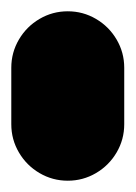

<svg xmlns="http://www.w3.org/2000/svg" viewBox="-20 -320 240 340"><path d="M0 -100H200V-200H0ZM100 -200Q73 -200 50 -186.5Q27 -173 13.5 -150Q0 -127 0 -100Q0 -73 13.5 -50Q27 -27 50 -13.5Q73 0 100 0Q127 0 150 -13.5Q173 -27 186.5 -50Q200 -73 200 -100Q200 -127 186.5 -150Q173 -173 150 -186.5Q127 -200 100 -200ZM100 -300Q73 -300 50 -286.5Q27 -273 13.5 -250Q0 -227 0 -200Q0 -173 13.5 -150Q27 -127 50 -113.5Q73 -100 100 -100Q127 -100 150 -113.5Q173 -127 186.5 -150Q200 -173 200 -200Q200 -227 186.5 -250Q173 -273 150 -286.5Q127 -300 100 -300Z"/></svg>

Font: Wavefont ExtraBold
Style: Regular
Weight: 800
Monospace: yes
Version: Version 3.005;gftools[0.9.33]